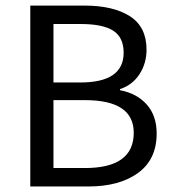

<svg xmlns="http://www.w3.org/2000/svg" viewBox="-20 -676 628 696"><path d="M89.8 0V-655.8H285.2Q390.6 -655.8 450.9 -617.2Q511.2 -578.6 511.2 -496.1Q511.2 -446.3 485.6 -407Q460 -367.7 415 -353V-349.1Q476.1 -337.4 512 -297.1Q547.9 -256.8 547.9 -191.9Q547.9 -98.1 480.5 -49.1Q413.1 0 299.8 0ZM173.8 -377H271Q428.2 -377 428.2 -484.9Q428.2 -540.5 390.4 -564.7Q352.5 -588.9 273.9 -588.9H173.8ZM173.8 -66.9H288.1Q464.8 -66.9 464.8 -194.8Q464.8 -313 288.1 -313H173.8Z"/></svg>

Font: Source Sans Pro
Style: Regular
Weight: 400
Designer: Paul D. Hunt
Foundry: Adobe Systems Incorporated
Version: Version 3.006;hotconv 1.0.111;makeotfexe 2.5.65597